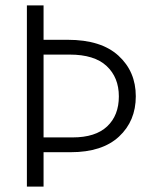

<svg xmlns="http://www.w3.org/2000/svg" viewBox="-20 -694 569 714"><path d="M239 -491H142V-183H250Q335 -183 378.5 -224Q422 -265 422 -335.5Q422 -406 376.5 -448.5Q331 -491 239 -491ZM243 -128H142V0H80V-674H142V-546H232Q356 -546 420.5 -487Q485 -428 485 -336Q485 -244 422.5 -186Q360 -128 243 -128Z"/></svg>

Font: Hind Colombo Light
Style: Regular
Weight: 300
Designer: Jyotish Sonowal, Aditi Pimprikar
Foundry: Indian Type Foundry
Version: Version 1.000;PS 1.0;hotconv 1.0.86;makeotf.lib2.5.63406; tt